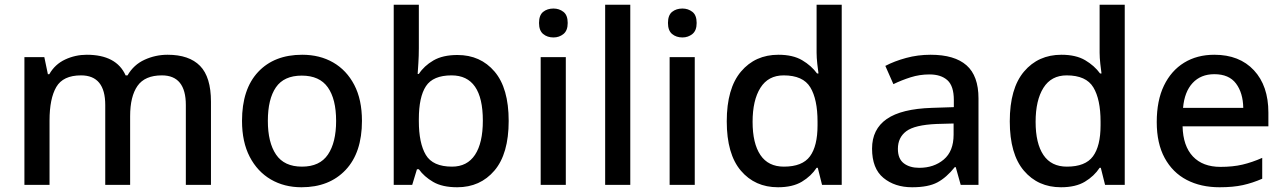

<svg xmlns="http://www.w3.org/2000/svg" viewBox="-20 -780 5420 810"><path d="M687 -549Q778 -549 824 -502Q870 -455 870 -351V0H764V-337Q764 -462 663 -462Q591 -462 560 -417.5Q529 -373 529 -290V0H424V-337Q424 -462 322 -462Q246 -462 217.5 -413Q189 -364 189 -272V0H83V-539H167L182 -467H188Q212 -509 255 -529Q298 -549 346 -549Q471 -549 510 -462H518Q544 -507 590 -528Q636 -549 687 -549Z M1507 -270Q1507 -136 1438 -63Q1369 10 1252 10Q1179 10 1122.5 -23Q1066 -56 1033.5 -118.5Q1001 -181 1001 -270Q1001 -404 1069 -476.5Q1137 -549 1255 -549Q1329 -549 1385.5 -516.5Q1442 -484 1474.5 -422Q1507 -360 1507 -270ZM1110 -270Q1110 -179 1144.5 -128Q1179 -77 1254 -77Q1329 -77 1363.5 -128Q1398 -179 1398 -270Q1398 -362 1363 -411.5Q1328 -461 1253 -461Q1178 -461 1144 -411.5Q1110 -362 1110 -270Z M1747 -577Q1747 -544 1745 -514Q1743 -484 1742 -468H1747Q1769 -502 1808.5 -525Q1848 -548 1910 -548Q2007 -548 2066.5 -478Q2126 -408 2126 -270Q2126 -131 2066 -60.5Q2006 10 1909 10Q1846 10 1807.5 -12.5Q1769 -35 1747 -66H1739L1719 0H1641V-760H1747ZM1885 -462Q1807 -462 1777 -416.5Q1747 -371 1747 -277V-269Q1747 -176 1776.5 -126.5Q1806 -77 1887 -77Q1951 -77 1984 -127Q2017 -177 2017 -271Q2017 -462 1885 -462Z M2315 -744Q2339 -744 2357 -730Q2375 -716 2375 -683Q2375 -651 2357 -636.5Q2339 -622 2315 -622Q2289 -622 2271.5 -636.5Q2254 -651 2254 -683Q2254 -716 2271.5 -730Q2289 -744 2315 -744ZM2367 -539V0H2261V-539Z M2639 0H2533V-760H2639Z M2859 -744Q2883 -744 2901 -730Q2919 -716 2919 -683Q2919 -651 2901 -636.5Q2883 -622 2859 -622Q2833 -622 2815.5 -636.5Q2798 -651 2798 -683Q2798 -716 2815.5 -730Q2833 -744 2859 -744ZM2911 -539V0H2805V-539Z M3262 10Q3165 10 3105.5 -60Q3046 -130 3046 -268Q3046 -407 3106 -478Q3166 -549 3264 -549Q3325 -549 3364 -526Q3403 -503 3427 -470H3433Q3431 -483 3428 -510Q3425 -537 3425 -558V-760H3531V0H3448L3430 -72H3425Q3402 -37 3363 -13.5Q3324 10 3262 10ZM3287 -77Q3365 -77 3397 -120.5Q3429 -164 3429 -251V-267Q3429 -361 3398.5 -411.5Q3368 -462 3286 -462Q3221 -462 3188 -409.5Q3155 -357 3155 -266Q3155 -175 3188 -126Q3221 -77 3287 -77Z M3906 -549Q4007 -549 4057.5 -504.5Q4108 -460 4108 -365V0H4033L4012 -75H4008Q3973 -31 3934.5 -10.5Q3896 10 3828 10Q3755 10 3707 -29.5Q3659 -69 3659 -153Q3659 -235 3721 -278Q3783 -321 3912 -325L4004 -328V-358Q4004 -417 3977 -441.5Q3950 -466 3901 -466Q3860 -466 3822 -454Q3784 -442 3749 -425L3715 -502Q3753 -522 3802.5 -535.5Q3852 -549 3906 -549ZM3931 -257Q3839 -253 3803.5 -226.5Q3768 -200 3768 -152Q3768 -110 3793 -91Q3818 -72 3858 -72Q3920 -72 3961.5 -107Q4003 -142 4003 -212V-259Z M4456 10Q4359 10 4299.5 -60Q4240 -130 4240 -268Q4240 -407 4300 -478Q4360 -549 4458 -549Q4519 -549 4558 -526Q4597 -503 4621 -470H4627Q4625 -483 4622 -510Q4619 -537 4619 -558V-760H4725V0H4642L4624 -72H4619Q4596 -37 4557 -13.5Q4518 10 4456 10ZM4481 -77Q4559 -77 4591 -120.5Q4623 -164 4623 -251V-267Q4623 -361 4592.5 -411.5Q4562 -462 4480 -462Q4415 -462 4382 -409.5Q4349 -357 4349 -266Q4349 -175 4382 -126Q4415 -77 4481 -77Z M5103 -549Q5209 -549 5270 -483.5Q5331 -418 5331 -305V-247H4969Q4971 -164 5012.5 -120Q5054 -76 5129 -76Q5181 -76 5221.5 -85.5Q5262 -95 5305 -114V-26Q5264 -8 5223 1Q5182 10 5125 10Q5046 10 4986.5 -21Q4927 -52 4893.5 -113.5Q4860 -175 4860 -265Q4860 -356 4890.5 -419Q4921 -482 4975.5 -515.5Q5030 -549 5103 -549ZM5103 -467Q5046 -467 5011.5 -430Q4977 -393 4971 -325H5225Q5224 -388 5194.5 -427.5Q5165 -467 5103 -467Z"/></svg>

Font: Noto Sans Medium
Style: Regular
Weight: 500
Designer: Monotype Design Team
Foundry: Monotype Imaging Inc.
Version: Version 2.007